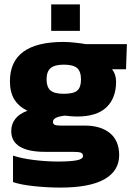

<svg xmlns="http://www.w3.org/2000/svg" viewBox="-20 -674 605 870"><path d="M212 -654H342V-534H212ZM39 151V31Q77 44 134 51Q191 58 242 58Q298 58 327 52.5Q356 47 356 33Q356 21 346 17.5Q336 14 308 14H183Q109 14 70 -9.5Q31 -33 31 -80Q31 -112 49.5 -135.5Q68 -159 104 -172Q63 -193 44 -225Q25 -257 25 -306Q25 -484 268 -484Q291 -484 322 -480.5Q353 -477 369 -474H555L551 -360H488Q506 -337 506 -304Q506 -229 462 -187.5Q418 -146 330 -146Q308 -146 274 -150Q220 -144 220 -122Q220 -112 228 -108.5Q236 -105 254 -105H363Q437 -105 478.5 -70.5Q520 -36 520 29Q520 100 453.5 138Q387 176 253 176Q195 176 134 169.5Q73 163 39 151ZM269 -381Q228 -381 209.5 -365.5Q191 -350 191 -314Q191 -280 208.5 -264.5Q226 -249 269 -249Q313 -249 330 -263.5Q347 -278 347 -314Q347 -350 329.5 -365.5Q312 -381 269 -381Z"/></svg>

Font: Kanit Bold
Style: Regular
Weight: 700
Designer: Katatrad Team
Foundry: CadsonDemak
Version: Version 1.000